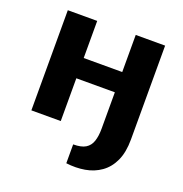

<svg xmlns="http://www.w3.org/2000/svg" viewBox="-122 -603 850 890"><g transform="rotate(20 302.5 -158.0)"><path d="M208 -494V0H63V-494ZM407 -311V-211H202V-311ZM543 -31Q543 32 523.5 74.5Q504 117 469.5 141.5Q435 166 391 173.5Q347 181 299 175V82Q339 82 360 69Q381 56 389.5 30.5Q398 5 398 -31V-494H543Z"/></g></svg>

Font: Exo 2
Style: Bold
Weight: 700
Designer: Natanael Gama
Foundry: Natanael Gama
Version: Version 2.010